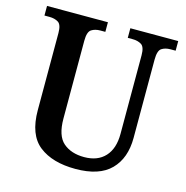

<svg xmlns="http://www.w3.org/2000/svg" viewBox="-107 -815 898 926"><g transform="rotate(15 342.5 -352.0)"><path d="M350 10Q235 10 168.5 -42Q102 -94 102 -217V-602Q102 -644 84 -655Q66 -666 40 -666H15V-714H319V-666H294Q268 -666 250 -654.5Q232 -643 232 -598V-210Q232 -124 271.5 -90Q311 -56 376 -56Q443 -56 480 -96Q517 -136 517 -209V-602Q517 -644 499 -655Q481 -666 456 -666H431V-714H670V-666H644Q618 -666 600.5 -654.5Q583 -643 583 -598V-207Q583 -106 526 -48Q469 10 350 10Z"/></g></svg>

Font: Noto Serif Bengali SemiCondensed SemiBold
Style: Regular
Weight: 600
Width: 4
Designer: Juan Bruce, Universal Thirst, Indian Type Foundry and the Monotype Design Team.
Foundry: Monotype Imaging Inc.
Version: Version 2.003; ttfautohint (v1.8.4.7-5d5b)